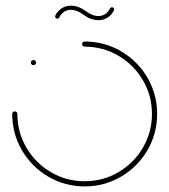

<svg xmlns="http://www.w3.org/2000/svg" viewBox="-20 -667 606 687"><path d="M90.4 -443Q90.4 -447 93.1 -449.6Q95.9 -452.2 99.6 -452.2Q103.7 -452.2 106.3 -449.6Q108.9 -447 108.9 -443Q108.9 -439.3 106.3 -436.5Q103.7 -433.7 99.6 -433.7Q95.9 -433.7 93.1 -436.5Q90.4 -439.3 90.4 -443ZM273.7 -509.3Q273.7 -513.3 276.5 -515.9Q279.3 -518.5 283 -518.5Q353.3 -518.5 413 -483.7Q472.6 -448.9 507.4 -389.3Q542.2 -329.6 542.2 -259.3Q542.2 -188.9 507.4 -129.3Q472.6 -69.6 413 -34.8Q353.3 0 283 0Q212.6 0 153 -34.8Q93.3 -69.6 58.5 -129.3Q23.7 -188.9 23.7 -259.3Q23.7 -263.3 26.5 -265.9Q29.3 -268.5 33 -268.5Q37 -268.5 39.6 -265.9Q42.2 -263.3 42.2 -259.3Q42.2 -193.7 74.6 -138.5Q107 -83.3 162.2 -50.9Q217.4 -18.5 283 -18.5Q348.5 -18.5 403.7 -50.9Q458.9 -83.3 491.3 -138.5Q523.7 -193.7 523.7 -259.3Q523.7 -324.8 491.3 -380Q458.9 -435.2 403.7 -467.6Q348.5 -500 283 -500Q279.3 -500 276.5 -502.8Q273.7 -505.6 273.7 -509.3ZM380.7 -641.1Q384.1 -641.1 386.3 -638.9Q388.5 -636.7 388.5 -633.3Q388.5 -632.2 387.8 -630Q379.6 -613.3 365 -604.1Q350.4 -594.8 331.9 -594.8Q305.2 -594.8 278.5 -614.4Q255.2 -631.9 233.7 -631.9Q220 -631.9 209.3 -624.6Q198.5 -617.4 192.2 -604.8Q189.6 -600.4 185.2 -600.4Q181.9 -600.4 179.6 -602.6Q177.4 -604.8 177.4 -608.1Q177.4 -609.3 178.1 -611.5Q186.3 -628.1 200.9 -637.4Q215.6 -646.7 234.1 -646.7Q260.7 -646.7 287.4 -627Q310.7 -609.6 332.2 -609.6Q345.9 -609.6 356.7 -616.9Q367.4 -624.1 373.7 -636.7Q376.3 -641.1 380.7 -641.1Z"/></svg>

Font: 26F Galaxy Hebrew Hairline
Style: Regular
Weight: 50
Designer: C₂₉H₂₅N₃O₅
Version: Version 1.000